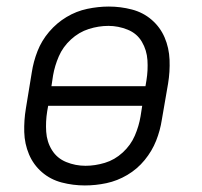

<svg xmlns="http://www.w3.org/2000/svg" viewBox="-20 -558 616 586"><path d="M239 8Q272 8 305 1Q338 -6 368.5 -24Q399 -42 421.5 -69.5Q444 -97 456.5 -128.5Q469 -160 474 -193L493 -303Q499 -339 497.5 -375.5Q496 -412 482.5 -443.5Q469 -475 443 -497.5Q417 -520 382.5 -529Q348 -538 312 -538Q280 -538 246.5 -531Q213 -524 183 -506Q153 -488 130 -461Q107 -434 94.5 -402Q82 -370 77 -337L59 -227Q53 -191 54 -155Q55 -119 68.5 -87Q82 -55 108 -32.5Q134 -10 168.5 -1Q203 8 239 8ZM137 -295 142 -328Q147 -357 159.5 -386Q172 -415 196.5 -437.5Q221 -460 251 -469.5Q281 -479 311 -479Q341 -479 369.5 -467.5Q398 -456 413 -430.5Q428 -405 430 -374.5Q432 -344 427 -313L424 -295ZM241 -52Q210 -52 182 -63.5Q154 -75 138.5 -100Q123 -125 121 -156Q119 -187 124 -218L127 -235H414L409 -203Q404 -173 391.5 -144Q379 -115 354.5 -92.5Q330 -70 300 -61Q270 -52 241 -52Z"/></svg>

Font: Iosevka Sparkle Light
Style: Italic
Weight: 300
Italic angle: -9°
Designer: Belleve Invis
Foundry: Belleve Invis
Version: Version 4.5.0; ttfautohint (v1.8.3)